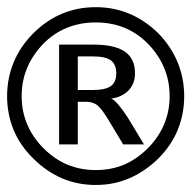

<svg xmlns="http://www.w3.org/2000/svg" viewBox="-20 -571 540 541"><path d="M243.2 -445.3Q302.7 -445.3 331.5 -425.8Q360.4 -406.2 360.4 -364.3Q360.4 -335.9 342.8 -316.9Q325.2 -297.9 293 -293Q300.8 -291 312.5 -277.3Q324.2 -263.7 339.8 -240.2L385.7 -164.1H327.1L284.2 -235.4Q264.6 -267.6 252.4 -275.9Q240.2 -284.2 221.7 -284.2H199.2V-164.1H146.5V-445.3ZM241.2 -412.1H199.2V-317.4H241.2Q277.3 -317.4 292.5 -328.6Q307.6 -339.8 307.6 -364.3Q307.6 -389.6 292.5 -400.9Q277.3 -412.1 241.2 -412.1ZM250 -550.8Q300.8 -550.8 344.7 -532.2Q388.7 -513.7 425.8 -477.5Q461.9 -440.4 480.5 -395.5Q499 -350.6 499 -299.8Q499 -250 481 -205.6Q462.9 -161.1 425.8 -124Q388.7 -87.9 344.7 -68.8Q300.8 -49.8 250 -49.8Q198.2 -49.8 154.3 -68.8Q110.4 -87.9 74.2 -124Q36.1 -161.1 18.1 -205.6Q0 -250 0 -299.8Q0 -350.6 18.6 -395.5Q37.1 -440.4 74.2 -477.5Q110.4 -513.7 154.3 -532.2Q198.2 -550.8 250 -550.8ZM250 -507.8Q207 -507.8 169.9 -493.2Q132.8 -478.5 102.5 -448.2Q72.3 -417 56.6 -379.9Q41 -342.8 41 -299.8Q41 -257.8 56.6 -220.7Q72.3 -183.6 102.5 -153.3Q133.8 -122.1 170.4 -106.9Q207 -91.8 250 -91.8Q293 -91.8 329.1 -106.9Q365.2 -122.1 396.5 -153.3Q426.8 -183.6 442.4 -220.7Q458 -257.8 458 -299.8Q458 -342.8 442.4 -379.9Q426.8 -417 396.5 -448.2Q366.2 -478.5 329.6 -493.2Q293 -507.8 250 -507.8Z"/></svg>

Font: BabelStone Marchen
Style: Regular
Weight: 400
Designer: Andrew West
Foundry: Andrew West
Version: Version 9.003 2021-11-11